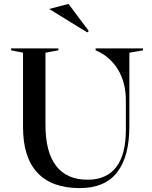

<svg xmlns="http://www.w3.org/2000/svg" viewBox="-20 -956 777 984"><path d="M389 8Q245 8 171.5 -71Q98 -150 98 -304V-686L37 -698V-708H279V-698L213 -686V-316Q213 -177 267.5 -106Q322 -35 429 -35Q526 -35 575.5 -99.5Q625 -164 625 -290V-443Q625 -486 615 -526Q605 -566 585 -599Q565 -632 536 -657.5Q507 -683 470 -698V-708H713V-698L643 -686V-309Q643 -153 580 -72.5Q517 8 389 8ZM427 -790 232 -910 331 -936 435 -797Z"/></svg>

Font: Kalnia
Style: Regular
Weight: 400
Designer: Frida Medrano
Foundry: Frida Medrano
Version: Version 1.105